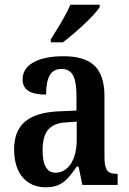

<svg xmlns="http://www.w3.org/2000/svg" viewBox="-20 -786 550 816"><path d="M196 -619V-606H247C301 -646 382 -721 404 -756V-766H279C261 -721 223 -663 196 -619ZM174 10C242 10 268 -23 306 -78H314L330 0H480V-47H477C437 -47 424 -63 424 -118V-376C424 -501 365 -547 249 -547C150 -547 76 -515 76 -449C76 -404 109 -384 176 -384C176 -449 191 -493 241 -493C294 -493 305 -447 305 -373V-316L234 -313C104 -308 40 -259 40 -151C40 -41 99 10 174 10ZM216 -52C178 -52 161 -87 161 -146C161 -222 186 -262 263 -266L306 -269V-191C306 -109 271 -52 216 -52Z"/></svg>

Font: Noto Serif Tamil Condensed SemiBold
Style: Regular
Weight: 600
Width: 3
Designer: Indian Type Foundry, Tom Grace, and the Monotype Design Team
Foundry: Monotype Imaging Inc.
Version: Version 2.004